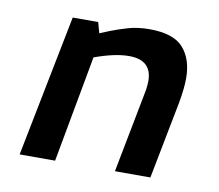

<svg xmlns="http://www.w3.org/2000/svg" viewBox="-53 -451 585 512"><g transform="rotate(10 239.0 -194.5)"><path d="M334 -252Q334 -244 332 -228L288 0H384L425 -211Q432 -250 432 -277Q432 -328 405.5 -358.5Q379 -389 313 -389Q282 -389 256 -381.5Q230 -374 210 -366Q190 -358 183 -355L175 -384H106L30 0H126L179 -289Q234 -309 272 -309Q334 -309 334 -252Z"/></g></svg>

Font: Cambay Devanagari
Style: Bold Italic
Weight: 700
Designer: Pooja Saxena
Foundry: Pooja Saxena
Version: Version 1.005;PS 001.005;hotconv 1.0.70;makeotf.lib2.5.58329